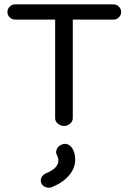

<svg xmlns="http://www.w3.org/2000/svg" viewBox="-20 -566 590 881"><path d="M500 -476H314V-24Q314 -9 301.5 1.5Q289 12 274 12Q258 12 245.5 1.5Q233 -9 233 -24V-476H51Q35 -476 24.5 -486.5Q14 -497 14 -511Q14 -525 24.5 -535.5Q35 -546 51 -546H500Q515 -546 525.5 -535.5Q536 -525 536 -511Q536 -497 525.5 -486.5Q515 -476 500 -476ZM220 292Q207 298 192 293.5Q177 289 171 277Q164 264 169.5 250.5Q175 237 189 230Q248 207 248 170Q248 159 243 149Q235 137 239 123Q243 109 256 101Q287 83 310 112Q325 133 325 168Q325 205 297.5 238Q270 271 220 292Z"/></svg>

Font: Hoogli Semibold
Style: Regular
Weight: 600
Designer: Anand Singh Naorem
Foundry: Brand New Type
Version: Version 1.00 b007